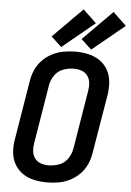

<svg xmlns="http://www.w3.org/2000/svg" viewBox="-64 -1031 740 1086"><g transform="rotate(5 306.0 -488.5)"><path d="M243 8Q276 8 309 2.5Q342 -3 373 -18.5Q404 -34 429 -59Q454 -84 468 -115.5Q482 -147 487 -179L543 -514Q549 -552 546 -588.5Q543 -625 526 -656Q509 -687 480 -707Q451 -727 415 -735Q379 -743 342 -743Q310 -743 277 -737.5Q244 -732 212.5 -716.5Q181 -701 156 -676Q131 -651 117 -619.5Q103 -588 98 -556L43 -221Q36 -184 39 -147Q42 -110 59 -79Q76 -48 105 -28Q134 -8 170 0Q206 8 243 8ZM245 -89Q222 -89 201 -96Q180 -103 167 -120.5Q154 -138 151.5 -160.5Q149 -183 153 -205L208 -540Q213 -570 231.5 -597Q250 -624 280 -635Q310 -646 340 -646Q363 -646 384 -639Q405 -632 418 -614.5Q431 -597 433.5 -575Q436 -553 432 -530L377 -195Q372 -165 353.5 -138Q335 -111 305 -100Q275 -89 245 -89ZM428 -762 612 -913 536 -985 369 -817ZM258 -762 442 -913 366 -985 199 -817Z"/></g></svg>

Font: Iosevka Sparkle Semibold
Style: Italic
Weight: 600
Italic angle: -9°
Designer: Belleve Invis
Foundry: Belleve Invis
Version: Version 4.5.0; ttfautohint (v1.8.3)